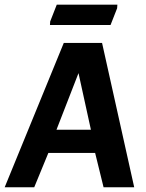

<svg xmlns="http://www.w3.org/2000/svg" viewBox="-45 -794 618 814"><path d="M-25.2 0 225.4 -612H387.7L524 0H394.1L358.3 -145.6H160L100.1 0ZM194.5 -244.1H340.4L287.8 -484ZM166.8 -688.1 167.8 -703.1 195.6 -774.1H452.6L451.6 -759.1L423.7 -688.1Z"/></svg>

Font: Ancizar Sans Thin
Style: Italic
Weight: 100
Italic angle: -4°
Designer: Cesar Puertas, Viviana Monsalve, Julian Moncada, Julian Prieto, Jose Castro, Mariel Hernandez, Felipe Aragon, Sara Alarc
Version: Version 8.100